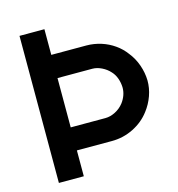

<svg xmlns="http://www.w3.org/2000/svg" viewBox="-107 -814 844 908"><g transform="rotate(-15 315.0 -360.0)"><path d="M70 0V-720H192V-594.3H363.3Q400.8 -594.3 437 -582.7Q470.7 -571.8 499.5 -551.6Q528.4 -531.3 548.8 -503.5Q572.9 -473.5 586.1 -436Q599.3 -398.5 600.2 -360Q600.6 -322.9 587.5 -285.8Q574.3 -248.8 550.7 -218.3Q519.2 -176.2 469.3 -151.3Q419.5 -126.5 363.3 -126.5H192V0ZM362.5 -239.3Q386.1 -239.3 410.8 -251.9Q435.6 -264.5 452.5 -286.3Q465 -302.8 471.6 -321.6Q478.2 -340.4 477.7 -360Q476.7 -383 469.2 -403.8Q461.7 -424.7 447.2 -440Q431.3 -457.9 408.1 -469.3Q384.9 -480.7 362.5 -480.7H192V-239.3Z"/></g></svg>

Font: Manrope
Style: Regular
Weight: 400
Designer: Mikhail Sharanda
Foundry: Mikhail Sharanda
Version: Version 4.503